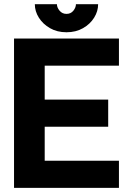

<svg xmlns="http://www.w3.org/2000/svg" viewBox="-20 -909 643 929"><path d="M503.5 -427H196.3V-591.4H555.5V-722.7H47.9V0H555.5V-131.2H196.3V-295.7H503.5ZM301.7 -752.9Q347.1 -752.9 381.7 -772.7Q416.3 -792.5 435.5 -823.5Q454.8 -854.5 454.8 -888.7H347.4Q347.4 -872.7 335 -857.2Q322.6 -841.8 301.7 -841.8Q281.2 -841.8 268.3 -857.2Q255.4 -872.7 255.4 -888.7H148.5Q148.5 -854.5 168 -823.5Q187.5 -792.5 221.9 -772.7Q256.2 -752.9 301.7 -752.9Z"/></svg>

Font: Giphurs SC
Style: Regular
Weight: 400
Version: Version 0.920